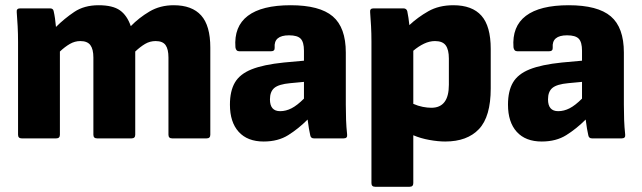

<svg xmlns="http://www.w3.org/2000/svg" viewBox="-20 -529 2454 734"><path d="M63 0Q49 0 49 -14V-368Q49 -400 47.5 -428.5Q46 -457 44 -482Q42 -497 57 -497H171Q183 -497 185 -487Q191 -461 194 -426Q226 -458 264 -483.5Q302 -509 357 -509Q411 -509 438.5 -489.5Q466 -470 480 -429Q511 -461 551.5 -485Q592 -509 644 -509Q714 -509 749 -470Q784 -431 784 -347V-14Q784 0 770 0H638Q624 0 624 -14V-309Q624 -341 613 -356.5Q602 -372 575 -372Q553 -372 534.5 -361Q516 -350 497 -332V-14Q497 0 483 0H351Q337 0 337 -14V-309Q337 -341 325.5 -356.5Q314 -372 287 -372Q266 -372 247 -361Q228 -350 209 -332V-14Q209 0 195 0Z M988 12Q926 12 892.5 -25Q859 -62 859 -129Q859 -181 878 -213.5Q897 -246 942 -264Q987 -282 1065 -290L1142 -297V-335Q1142 -368 1129.5 -381Q1117 -394 1085 -394Q1026 -394 1030 -347Q1031 -333 1016 -333H895Q882 -333 880 -348Q874 -428 927.5 -468.5Q981 -509 1091 -509Q1202 -509 1252 -466.5Q1302 -424 1302 -328V-129Q1302 -98 1303 -70.5Q1304 -43 1307 -15Q1309 0 1294 0H1180Q1168 0 1166 -12Q1161 -33 1156 -72Q1121 -37 1082 -12.5Q1043 12 988 12ZM1012 -149Q1012 -104 1051 -104Q1073 -104 1094.5 -115Q1116 -126 1142 -152V-216L1089 -211Q1046 -207 1029 -193Q1012 -179 1012 -149Z M1414 185Q1400 185 1400 171V-370Q1400 -401 1398.5 -429Q1397 -457 1395 -482Q1393 -497 1408 -497H1522Q1534 -497 1537 -486Q1542 -462 1545 -433Q1577 -463 1617.5 -486Q1658 -509 1713 -509Q1785 -509 1820.5 -469Q1856 -429 1856 -342V-191Q1856 -83 1811 -35.5Q1766 12 1682 12Q1655 12 1621.5 6Q1588 0 1560 -12V171Q1560 185 1546 185ZM1643 -372Q1622 -372 1601 -362Q1580 -352 1560 -335V-132Q1578 -124 1596 -120.5Q1614 -117 1629 -117Q1696 -117 1696 -205V-305Q1696 -339 1684 -355.5Q1672 -372 1643 -372Z M2051 12Q1989 12 1955.5 -25Q1922 -62 1922 -129Q1922 -181 1941 -213.5Q1960 -246 2005 -264Q2050 -282 2128 -290L2205 -297V-335Q2205 -368 2192.5 -381Q2180 -394 2148 -394Q2089 -394 2093 -347Q2094 -333 2079 -333H1958Q1945 -333 1943 -348Q1937 -428 1990.5 -468.5Q2044 -509 2154 -509Q2265 -509 2315 -466.5Q2365 -424 2365 -328V-129Q2365 -98 2366 -70.5Q2367 -43 2370 -15Q2372 0 2357 0H2243Q2231 0 2229 -12Q2224 -33 2219 -72Q2184 -37 2145 -12.5Q2106 12 2051 12ZM2075 -149Q2075 -104 2114 -104Q2136 -104 2157.5 -115Q2179 -126 2205 -152V-216L2152 -211Q2109 -207 2092 -193Q2075 -179 2075 -149Z"/></svg>

Font: Sofia Sans Black
Style: Regular
Weight: 900
Designer: Botio Nikoltchev, Ani Petrova
Foundry: lettersoup
Version: Version 4.100; ttfautohint (v1.8.3)